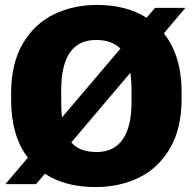

<svg xmlns="http://www.w3.org/2000/svg" viewBox="-20 -721 781 778"><path d="M162 -17 126 25H2L93 -82Q25 -170 25 -318V-342Q25 -464 72.5 -544.5Q120 -625 198.5 -663Q277 -701 373 -701Q492 -701 574 -649L608 -689H731L644 -586Q716 -495 716 -346V-322Q716 -200 668.5 -119.5Q621 -39 542.5 -1Q464 37 368 37Q244 37 162 -17ZM228 -314Q228 -275 231 -245L468 -524Q433 -559 369 -559Q228 -559 228 -355ZM513 -309V-353Q513 -391 508 -426L269 -144Q302 -105 372 -105Q441 -105 477 -156Q513 -207 513 -309Z"/></svg>

Font: BM Euljiro oraeorae
Style: Regular
Weight: 400
Designer: Bongjin Kim; Bomjun Kim; Myungsoo Han; Hyesun Chae; Mikyoung Jeong; Wujin Sim; Minjae Kang; Suwha Jang;
Foundry: Sandoll Inc.
Version: Version 1.000;hotconv 1.0.109;makeexe 2.5.65596